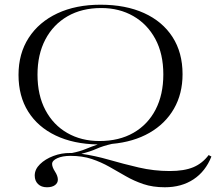

<svg xmlns="http://www.w3.org/2000/svg" viewBox="-20 -602 917 815"><path d="M179.2 192.9Q155.3 192.9 141.4 179.2Q127.4 165.5 127.4 143.1Q127.4 116.7 149.7 95Q171.9 73.2 206.5 60.1Q241.2 46.9 278.8 47.4Q282.2 47.4 285.6 47.4Q318.4 41 343 30.8Q367.7 20.5 395 11.2Q291.5 9.3 216.1 -26.9Q140.6 -63 99.6 -128.4Q58.6 -193.8 58.6 -284.2Q58.6 -374.5 101.8 -441.4Q145 -508.3 223.4 -545.2Q301.8 -582 406.7 -582Q513.2 -582 591.3 -546.6Q669.4 -511.2 712.2 -445.1Q754.9 -378.9 754.9 -287.1Q754.9 -204.1 718.3 -140.4Q681.6 -76.7 614.3 -38.1Q546.9 0.5 455.1 8.8Q416.5 17.6 389.9 29.5Q363.3 41.5 325.2 50.8Q381.8 58.6 442.9 76.2Q503.9 93.8 568.6 108.9Q633.3 124 700.7 124Q761.7 124 800.3 107.9Q838.9 91.8 865.7 56.2L877.4 62.5Q852.5 125.5 801.5 159.2Q750.5 192.9 679.7 192.9Q628.4 192.9 588.6 179.4Q548.8 166 514.2 146Q479.5 126 444.6 106.2Q409.7 86.4 369.9 73Q330.1 59.6 278.8 59.6Q245.1 59.6 223.1 69.6Q201.2 79.6 201.2 93.8Q201.2 107.4 213.4 126.2Q225.6 145 225.6 160.6Q225.6 174.8 213.4 183.8Q201.2 192.9 179.2 192.9ZM402.3 -3.4Q485.8 -3.4 546.6 -38.3Q607.4 -73.2 640.4 -136.7Q673.3 -200.2 673.3 -286.1Q673.3 -373.5 639.4 -436.5Q605.5 -499.5 545.9 -533.7Q486.3 -567.9 409.7 -567.9Q327.6 -567.9 266.8 -533Q206.1 -498 172.6 -434.6Q139.2 -371.1 139.2 -285.2Q139.2 -197.8 172.9 -134.5Q206.5 -71.3 265.9 -37.4Q325.2 -3.4 402.3 -3.4Z"/></svg>

Font: Bacasime Antique
Style: Regular
Weight: 400
Designer: The DocRepair Project, Claus Eggers Sørensen
Foundry: Google
Version: Version 2.000